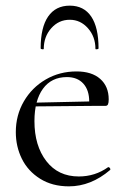

<svg xmlns="http://www.w3.org/2000/svg" viewBox="-20 -648 448 680"><path d="M36 -180Q36 -240 64.5 -289Q93 -338 142 -366.5Q191 -395 251 -395Q305 -395 335 -368.5Q365 -342 365 -296Q365 -284 362.5 -278.5Q360 -273 353 -273H295L296 -288Q296 -329 275 -352Q254 -375 217 -375Q162 -375 132 -333.5Q102 -292 102 -219Q102 -132 144 -77.5Q186 -23 259 -23Q317 -23 363 -56H364Q367 -56 369.5 -52.5Q372 -49 370 -46Q302 12 224 12Q165 12 122 -15Q79 -42 57.5 -85.5Q36 -129 36 -180ZM83 -284 311 -289V-273L84 -271ZM124 -477Q124 -551 150.5 -589.5Q177 -628 227 -628Q277 -628 303 -589.5Q329 -551 329 -477Q329 -474 323.5 -473.5Q318 -473 318 -475Q318 -518 291.5 -548Q265 -578 227 -578Q188 -578 161.5 -548Q135 -518 135 -475Q135 -473 129.5 -473.5Q124 -474 124 -477Z"/></svg>

Font: Cormorant
Style: Regular
Weight: 400
Designer: Christian Thalmann (Catharsis Fonts)
Foundry: Catharsis Fonts
Version: Version 4.000